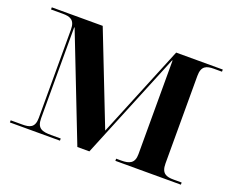

<svg xmlns="http://www.w3.org/2000/svg" viewBox="-92 -688 1018 840"><g transform="rotate(20 417.0 -268.0)"><path d="M19 0H252V-10H207C165 -10 141 -17 141 -64V-487H143L333 0H389L593 -498H595V-62C595 -19 571 -10 534 -10H510V0H815V-10H778C744 -10 720 -17 720 -64V-472C720 -519 744 -526 778 -526H815V-536H598L423 -109L256 -536H19V-526H73C107 -526 131 -519 131 -473V-62C131 -16 107 -10 73 -10H19Z"/></g></svg>

Font: Noto Serif Display SemiBold
Style: Regular
Weight: 600
Designer: Monotype Design Team
Foundry: Monotype Imaging Inc.
Version: Version 2.009